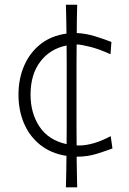

<svg xmlns="http://www.w3.org/2000/svg" viewBox="-20 -661 552 822"><path d="M262.2 141.1Q263.2 106 263.7 72.5Q264.2 39.1 264.6 6.3Q198.7 -3.9 152.8 -40.3Q106.9 -76.7 83 -132.3Q59.1 -188 59.1 -254.9Q59.1 -323.7 83.5 -379.9Q107.9 -436 153.8 -472.2Q199.7 -508.3 264.6 -517.1Q264.2 -546.9 263.7 -577.6Q263.2 -608.4 262.2 -640.6H310.5Q309.6 -608.9 309.1 -578.9Q308.6 -548.8 308.6 -519.5Q346.7 -518.1 387.7 -505.4Q428.7 -492.7 457 -481.4L453.1 -428.7Q405.3 -450.7 366.7 -460.4Q328.1 -470.2 308.1 -470.7Q307.6 -428.2 307.6 -386.7Q307.6 -345.2 307.6 -302.7V-197.3Q307.6 -157.2 307.6 -117.9Q307.6 -78.6 308.1 -38.6Q312.5 -38.1 317.4 -38.1Q378.4 -38.1 454.1 -78.1L461.4 -25.4Q434.1 -15.1 394.8 -2.7Q355.5 9.8 311 9.8Q309.6 9.8 308.1 9.8Q308.6 41.5 309.1 74.2Q309.6 106.9 310.5 141.1ZM110.8 -255.9Q110.8 -176.3 149.2 -118.7Q187.5 -61 265.1 -43.9Q265.6 -82.5 265.6 -120.6Q265.6 -158.7 265.6 -197.3V-302.7Q265.6 -343.8 265.6 -384.5Q265.6 -425.3 265.1 -466.3Q194.3 -452.1 152.6 -397.2Q110.8 -342.3 110.8 -255.9Z"/></svg>

Font: Pinar-FD Light
Style: Regular
Weight: 300
Designer: Amin Abedi
Version: Version 2.000